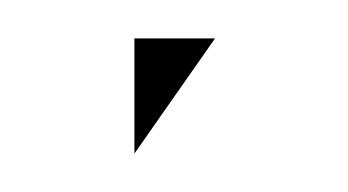

<svg xmlns="http://www.w3.org/2000/svg" viewBox="-20 18 181 100"><path d="M50 38H92L50 98Z"/></svg>

Font: Frankia
Style: Regular
Weight: 400
Version: Version 001.000